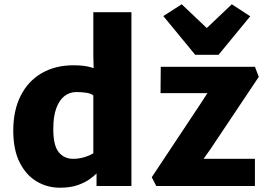

<svg xmlns="http://www.w3.org/2000/svg" viewBox="-20 -869 1246 897"><path d="M431 0V-58.5Q420 -47.5 401 -33.5Q379 -17 344.2 -4.5Q309.5 8 260 8Q201 8 151.5 -21.2Q102 -50.5 72 -109.8Q42 -169 42 -259Q42 -353.5 76.8 -422Q111.5 -490.5 174.8 -527.2Q238 -564 323 -564Q375 -564 407 -554Q412.5 -552 417.5 -550.5L416 -610V-812H594V0ZM384 -435.5Q362.5 -439 337 -439Q305.5 -439 281.2 -420.2Q257 -401.5 243 -363.5Q229 -325.5 229 -268Q228.5 -190 254 -158.5Q279.5 -127 322 -127Q348.5 -127 375 -135Q401 -143 416 -153V-423.5Q405 -432 384 -435.5ZM710 0 689 -41 920 -389 949 -434H730L731 -557H1171L1189 -510L963 -172L931 -127H1171V0ZM743 -794 829 -849 946 -738 1063 -849 1149 -793 1001 -613H892Z"/></svg>

Font: Koeln Type Sans ExtraBold
Style: Regular
Weight: 800
Designer: Eben Sorkin
Foundry: Eben Sorkin
Version: Version 2.001